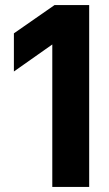

<svg xmlns="http://www.w3.org/2000/svg" viewBox="-20 -740 433 760"><path d="M187 0H333V-720H196L35 -608V-457L187 -564Z"/></svg>

Font: Aspekta 650
Style: Regular
Weight: 650
Designer: Ivo Dolenc
Version: Version 2.000